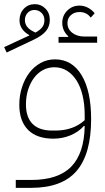

<svg xmlns="http://www.w3.org/2000/svg" viewBox="-37 -665 504 925"><path d="M39 202H113Q244 202 306.5 137.5Q369 73 371 -58H367Q341 -29 302.5 -13Q264 3 220 3Q140 3 98 -39.5Q56 -82 56 -160Q56 -205 69 -245Q82 -285 104.5 -314.5Q127 -344 158.5 -361.5Q190 -379 228 -379Q310 -379 356 -303Q402 -227 402 -91Q402 77 332 158.5Q262 240 113 240H39ZM230 -36Q316 -36 371 -86V-111Q371 -162 361 -204.5Q351 -247 332 -277Q313 -307 286 -324Q259 -341 225 -341Q195 -341 170 -327.5Q145 -314 127 -290Q109 -266 98.5 -233Q88 -200 88 -162Q88 -100 120 -68Q152 -36 214 -36ZM245 -487H291L292 -490Q263 -517 263 -555Q263 -590 287 -614Q311 -638 346 -638Q367 -638 386.5 -628Q406 -618 419 -601L400 -580Q381 -607 346 -607Q321 -607 304.5 -592Q288 -577 288 -554Q288 -525 311 -507Q334 -489 370 -489H431V-459H245ZM-17 -438 104 -494V-496Q82 -508 69.5 -526Q57 -544 57 -567Q57 -601 78 -623Q99 -645 131 -645Q161 -645 182 -623.5Q203 -602 203 -569Q203 -538 184.5 -515.5Q166 -493 126 -474L-5 -412ZM83 -568Q83 -534 122 -514L134 -508Q157 -521 167 -534.5Q177 -548 177 -568Q177 -589 163 -603Q149 -617 129 -617Q109 -617 96 -603Q83 -589 83 -568Z"/></svg>

Font: IBM Plex Sans Arabic ExtraLight
Style: Regular
Weight: 200
Designer: Mike Abbink, Paul van der Laan, Pieter van Rosmalen, Wael Morcos, Khajak Apelian
Foundry: Bold Monday
Version: Version 1.1